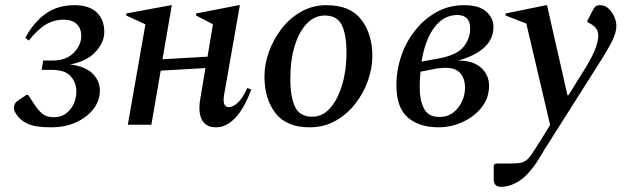

<svg xmlns="http://www.w3.org/2000/svg" viewBox="-20 -482 2410 742"><path d="M177 10Q118 10 88.5 -3Q59 -16 44 -39Q37 -49 35.5 -54.5Q34 -60 34 -66Q34 -83 49 -93L82 -115H89L110 -83Q128 -55 144 -42Q160 -29 188 -29Q227 -29 251 -58.5Q275 -88 275 -130Q275 -162 253.5 -187Q232 -212 179 -212H141L147 -248H182Q236 -248 265 -278Q294 -308 294 -343Q294 -372 276.5 -389Q259 -406 226 -406Q189 -406 157.5 -387.5Q126 -369 92 -326H90L78 -336Q110 -396 156.5 -429Q203 -462 268 -462Q324 -462 353.5 -434.5Q383 -407 383 -358Q383 -319 349.5 -282Q316 -245 251 -233Q311 -225 338.5 -197Q366 -169 366 -132Q366 -94 342 -62Q318 -30 275.5 -10Q233 10 177 10Z M474 0 542 -388 468 -422V-430L641 -462H644L608 -253L782 -263L803 -388L738 -422V-430L903 -462H907L847 -121Q837 -68 864 -68Q881 -68 899.5 -85.5Q918 -103 936 -142L951 -136Q923 -61 888.5 -25.5Q854 10 815 10Q775 10 760 -19.5Q745 -49 754 -100L774 -219L601 -209L565 0Z M1176 10Q1087 10 1044.5 -45Q1002 -100 1002 -186Q1002 -234 1019.5 -282.5Q1037 -331 1069 -372Q1101 -413 1145 -437.5Q1189 -462 1242 -462Q1333 -462 1376 -406.5Q1419 -351 1419 -265Q1419 -219 1402 -170.5Q1385 -122 1353 -81Q1321 -40 1276.5 -15Q1232 10 1176 10ZM1187 -31Q1227 -31 1256.5 -65Q1286 -99 1302.5 -155Q1319 -211 1319 -277Q1319 -348 1301 -385Q1283 -422 1235 -422Q1196 -422 1166 -391Q1136 -360 1119 -305Q1102 -250 1102 -178Q1102 -108 1120 -69.5Q1138 -31 1187 -31Z M1870 -150Q1870 -104 1842 -68Q1814 -32 1769 -11Q1724 10 1674 10Q1600 10 1556 -28Q1512 -66 1512 -152Q1512 -211 1531 -266.5Q1550 -322 1585.5 -366Q1621 -410 1668.5 -436Q1716 -462 1773 -462Q1832 -462 1859.5 -437Q1887 -412 1887 -378Q1887 -332 1852.5 -299.5Q1818 -267 1751 -248Q1809 -248 1839.5 -220Q1870 -192 1870 -150ZM1747 -424Q1695 -424 1659 -376.5Q1623 -329 1609 -244L1670 -255Q1744 -268 1770.5 -300Q1797 -332 1797 -372Q1797 -424 1747 -424ZM1678 -30Q1722 -30 1749.5 -64.5Q1777 -99 1777 -144Q1777 -178 1759 -199Q1741 -220 1702 -220Q1686 -220 1667 -217L1605 -205Q1602 -176 1602 -143Q1602 -95 1618.5 -62.5Q1635 -30 1678 -30Z M1916 240Q1888 240 1888 211V156L1895 150H1946Q1972 150 1987 148Q2002 146 2013 138Q2024 130 2036.5 111.5Q2049 93 2069 61L2106 1L2014 -391L1934 -422V-430L2091 -462H2094L2173 -114H2177L2244 -222Q2274 -272 2283 -299.5Q2292 -327 2292 -344Q2292 -360 2284.5 -371Q2277 -382 2264 -389L2250 -397V-402L2268 -437Q2276 -453 2282 -457.5Q2288 -462 2300 -462Q2317 -462 2331 -449.5Q2345 -437 2353.5 -418.5Q2362 -400 2362 -381Q2362 -356 2345 -322Q2328 -288 2290 -229L2095 79Q2080 102 2071.5 117Q2063 132 2053 147Q2043 162 2025 183Q2000 212 1971.5 226Q1943 240 1916 240Z"/></svg>

Font: Spectral Medium
Style: Italic
Weight: 500
Italic angle: -10°
Designer: Jean-Baptiste Levee
Foundry: Production Type
Version: Version 2.001